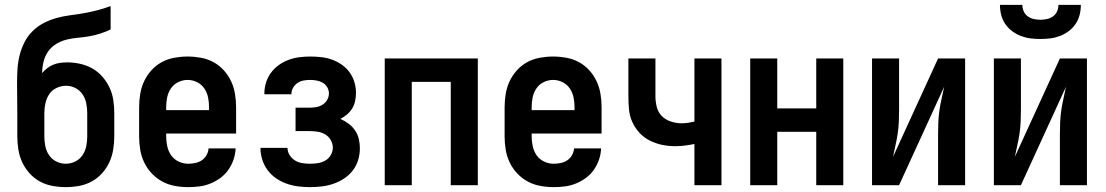

<svg xmlns="http://www.w3.org/2000/svg" viewBox="-20 -760 4540 788"><path d="M250 8Q223 8 195.5 3Q168 -2 144 -15Q120 -28 101.5 -48.5Q83 -69 71.5 -93.5Q60 -118 55.5 -145.5Q51 -173 51 -200V-296Q51 -328 50.5 -359.5Q50 -391 50 -422Q50 -451 52 -479.5Q54 -508 61 -535Q68 -562 81 -587.5Q94 -613 114.5 -633Q135 -653 160.5 -666Q186 -679 213.5 -686.5Q241 -694 269 -697.5Q297 -701 325 -706Q353 -711 380 -718Q407 -725 434 -735V-639Q413 -629 391 -622Q369 -615 346 -611Q323 -607 299.5 -605Q276 -603 253.5 -597.5Q231 -592 210.5 -579.5Q190 -567 177 -548Q164 -529 158.5 -506Q153 -483 153 -460Q162 -471 173.5 -480Q185 -489 198.5 -494.5Q212 -500 226.5 -502Q241 -504 256 -504Q283 -504 309.5 -498Q336 -492 359 -479Q382 -466 400 -445.5Q418 -425 429.5 -400.5Q441 -376 445 -349.5Q449 -323 449 -296V-200Q449 -173 444.5 -145.5Q440 -118 428.5 -93.5Q417 -69 398.5 -48.5Q380 -28 356 -15Q332 -2 304.5 3Q277 8 250 8ZM250 -88Q270 -88 288.5 -97Q307 -106 318.5 -123Q330 -140 334 -160Q338 -180 338 -200V-296Q338 -316 334 -336Q330 -356 319 -372.5Q308 -389 290 -398.5Q272 -408 251 -408Q251 -408 251 -408Q251 -408 251 -408Q231 -408 212 -399Q193 -390 182 -373.5Q171 -357 166.5 -336.5Q162 -316 162 -296V-200Q162 -180 166 -160Q170 -140 181.5 -123Q193 -106 211.5 -97Q230 -88 250 -88Z M752 8Q725 8 697.5 3Q670 -2 646 -15Q622 -28 603 -48Q584 -68 572 -93Q560 -118 555.5 -145.5Q551 -173 551 -200V-320Q551 -347 555.5 -374.5Q560 -402 571.5 -426.5Q583 -451 601.5 -471.5Q620 -492 644 -505Q668 -518 695.5 -523Q723 -528 750 -528Q777 -528 804.5 -523Q832 -518 856 -505Q880 -492 898.5 -471.5Q917 -451 928.5 -426.5Q940 -402 944.5 -374.5Q949 -347 949 -320V-212H662V-200Q662 -180 666.5 -159.5Q671 -139 682.5 -122.5Q694 -106 713 -97Q732 -88 752 -88Q767 -88 781.5 -91Q796 -94 808 -102Q820 -110 827.5 -123Q835 -136 836 -151H947Q946 -127 938.5 -105Q931 -83 917.5 -63.5Q904 -44 885 -30Q866 -16 844 -7Q822 2 799 5Q776 8 752 8ZM662 -308H838V-320Q838 -340 834 -360Q830 -380 818.5 -397Q807 -414 788.5 -423Q770 -432 750 -432Q730 -432 711.5 -423Q693 -414 681.5 -397Q670 -380 666 -360Q662 -340 662 -320Z M1252 8Q1228 8 1204 5Q1180 2 1157 -6Q1134 -14 1113.5 -28Q1093 -42 1078.5 -61.5Q1064 -81 1056.5 -104.5Q1049 -128 1049 -152V-153H1160Q1160 -137 1169 -123Q1178 -109 1191.5 -101Q1205 -93 1221 -90.5Q1237 -88 1253 -88Q1269 -88 1285 -90.5Q1301 -93 1315 -101Q1329 -109 1337.5 -123.5Q1346 -138 1346 -154Q1346 -170 1337.5 -185Q1329 -200 1314.5 -208.5Q1300 -217 1283.5 -219.5Q1267 -222 1250 -222H1193V-318H1250Q1264 -318 1278 -320.5Q1292 -323 1304 -330.5Q1316 -338 1323 -350.5Q1330 -363 1330 -377Q1330 -377 1330 -377Q1330 -377 1330 -377Q1330 -390 1323 -402Q1316 -414 1304.5 -420.5Q1293 -427 1279.5 -429.5Q1266 -432 1253 -432Q1239 -432 1225.5 -429.5Q1212 -427 1201 -419.5Q1190 -412 1183 -400Q1176 -388 1176 -374Q1176 -374 1176 -373.5Q1176 -373 1176 -373H1065Q1065 -374 1065 -374.5Q1065 -375 1065 -376Q1065 -398 1071.5 -420Q1078 -442 1091.5 -460.5Q1105 -479 1123.5 -492.5Q1142 -506 1163.5 -514Q1185 -522 1207.5 -525Q1230 -528 1253 -528Q1275 -528 1298 -525.5Q1321 -523 1342 -515.5Q1363 -508 1382 -495Q1401 -482 1414.5 -463.5Q1428 -445 1434.5 -423Q1441 -401 1441 -379Q1441 -362 1437.5 -345.5Q1434 -329 1425.5 -315Q1417 -301 1404.5 -290.5Q1392 -280 1377 -272Q1395 -264 1410.5 -252.5Q1426 -241 1437 -225Q1448 -209 1452.5 -190Q1457 -171 1457 -152Q1457 -127 1450 -103.5Q1443 -80 1428 -60.5Q1413 -41 1392.5 -27.5Q1372 -14 1349 -6Q1326 2 1301.5 5Q1277 8 1252 8Z M1559 0V-520H1941V0H1830V-424H1670V0Z M2252 8Q2225 8 2197.5 3Q2170 -2 2146 -15Q2122 -28 2103 -48Q2084 -68 2072 -93Q2060 -118 2055.5 -145.5Q2051 -173 2051 -200V-320Q2051 -347 2055.5 -374.5Q2060 -402 2071.5 -426.5Q2083 -451 2101.5 -471.5Q2120 -492 2144 -505Q2168 -518 2195.5 -523Q2223 -528 2250 -528Q2277 -528 2304.5 -523Q2332 -518 2356 -505Q2380 -492 2398.5 -471.5Q2417 -451 2428.5 -426.5Q2440 -402 2444.5 -374.5Q2449 -347 2449 -320V-212H2162V-200Q2162 -180 2166.5 -159.5Q2171 -139 2182.5 -122.5Q2194 -106 2213 -97Q2232 -88 2252 -88Q2267 -88 2281.5 -91Q2296 -94 2308 -102Q2320 -110 2327.5 -123Q2335 -136 2336 -151H2447Q2446 -127 2438.5 -105Q2431 -83 2417.5 -63.5Q2404 -44 2385 -30Q2366 -16 2344 -7Q2322 2 2299 5Q2276 8 2252 8ZM2162 -308H2338V-320Q2338 -340 2334 -360Q2330 -380 2318.5 -397Q2307 -414 2288.5 -423Q2270 -432 2250 -432Q2230 -432 2211.5 -423Q2193 -414 2181.5 -397Q2170 -380 2166 -360Q2162 -340 2162 -320Z M2830 0V-169Q2810 -165 2790.5 -162.5Q2771 -160 2751 -160Q2724 -160 2697.5 -165.5Q2671 -171 2647 -183Q2623 -195 2604.5 -215Q2586 -235 2575 -259.5Q2564 -284 2561.5 -311Q2559 -338 2559 -365V-520H2670V-365Q2670 -343 2675.5 -321Q2681 -299 2696.5 -283.5Q2712 -268 2734 -261Q2756 -254 2778 -254Q2791 -254 2804 -256Q2817 -258 2830 -261V-520H2941V0Z M3059 0V-520H3170V-315H3330V-520H3441V0H3330V-219H3170V0Z M3559 0V-520H3670V-312Q3670 -287 3669 -262.5Q3668 -238 3664.5 -213.5Q3661 -189 3655.5 -165Q3650 -141 3645 -116L3830 -520H3941V0H3830V-208Q3830 -233 3831 -257.5Q3832 -282 3835.5 -306.5Q3839 -331 3844.5 -355Q3850 -379 3855 -404L3670 0Z M4059 0V-520H4170V-312Q4170 -287 4169 -262.5Q4168 -238 4164.5 -213.5Q4161 -189 4155.5 -165Q4150 -141 4145 -116L4330 -520H4441V0H4330V-208Q4330 -233 4331 -257.5Q4332 -282 4335.5 -306.5Q4339 -331 4344.5 -355Q4350 -379 4355 -404L4170 0ZM4250 -600Q4229 -600 4209 -602.5Q4189 -605 4169.5 -612.5Q4150 -620 4133.5 -632.5Q4117 -645 4105.5 -662Q4094 -679 4089 -699Q4084 -719 4084 -740H4176Q4176 -726 4181.5 -713.5Q4187 -701 4198 -693Q4209 -685 4222.5 -682Q4236 -679 4250 -679Q4264 -679 4277.5 -682Q4291 -685 4302 -693Q4313 -701 4318.5 -713.5Q4324 -726 4324 -740H4416Q4416 -719 4411 -699Q4406 -679 4394.5 -662Q4383 -645 4366.5 -632.5Q4350 -620 4330.5 -612.5Q4311 -605 4291 -602.5Q4271 -600 4250 -600Z"/></svg>

Font: Zed Mono
Style: Bold
Weight: 700
Monospace: yes
Designer: Belleve Invis
Foundry: Belleve Invis
Version: Version 1.0.0; ttfautohint (v1.8.4)